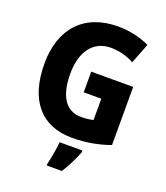

<svg xmlns="http://www.w3.org/2000/svg" viewBox="-167 -837 1009 1170"><g transform="rotate(20 337.5 -251.5)"><path d="M335 -409V-275H449V-137C428 -132 402 -128 371 -128C267 -128 219 -216 219 -355C219 -496 284 -587 399 -587C455 -587 507 -572 550 -548L601 -679C546 -706 473 -724 397 -724C174 -724 50 -583 50 -359C50 -119 164 10 361 10C455 10 534 -6 607 -32V-409ZM449 72V61H301C298 102 286 169 276 208V221H374C406 170 430 121 449 72Z"/></g></svg>

Font: Noto Sans Gurmukhi UI SemiCondensed ExtraBold
Style: Regular
Weight: 800
Width: 4
Designer: Jelle Bosma - Monotype Design Team
Foundry: Monotype Imaging Inc.
Version: Version 2.004